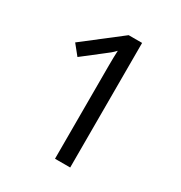

<svg xmlns="http://www.w3.org/2000/svg" viewBox="-168 -834 897 953"><g transform="rotate(30 280.5 -357.0)"><path d="M284 -488Q284 -510 284 -533.5Q284 -557 284.5 -579.5Q285 -602 286 -620Q274 -607 262.5 -597.5Q251 -588 235 -576L128 -493L82 -550L294 -714H371V0H284Z"/></g></svg>

Font: oriya115
Style: Regular
Weight: 400
Designer: Amélie Bonet and Sol Matas
Foundry: Google LLC
Version: Version 2.003